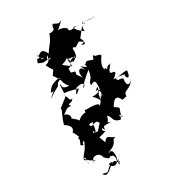

<svg xmlns="http://www.w3.org/2000/svg" viewBox="-289 -1022 1366 1538"><g transform="rotate(-30 393.5 -252.5)"><path d="M176 -252 146 -184 130 -137C200 -94 174 -59 155 -46C167 -54 164 -41 188 3C151 27 205 -10 164 69C202 94 174 80 196 54C287 67 291 72 308 15C309 45 331 62 336 -35C331 9 268 -53 341 -42C320 5 387 -75 389 19C351 -6 363 12 400 65C384 30 440 -3 412 24C449 15 452 24 466 -29C505 1 471 35 545 54C586 -13 548 62 553 16C569 8 579 63 564 35C580 -55 607 -17 548 -62C582 -125 613 -134 638 -77C687 -89 677 -87 679 -76C675 -154 730 -99 785 -197C751 -140 715 -154 729 -223C666 -250 707 -203 673 -251C713 -252 742 -268 787 -264C782 -204 760 -195 749 -234C763 -257 748 -192 756 -242C748 -254 649 -255 657 -256C734 -309 672 -309 682 -307C626 -310 693 -360 696 -381C711 -344 687 -407 654 -351C632 -399 627 -317 664 -326C615 -369 624 -395 657 -453C681 -479 671 -481 597 -497C644 -479 606 -532 600 -476C582 -465 540 -512 526 -472C526 -472 512 -498 523 -446C443 -500 491 -492 499 -420C488 -488 427 -469 452 -390C400 -462 423 -419 422 -464C372 -473 392 -471 388 -511C439 -516 402 -570 484 -569C449 -512 430 -568 488 -504C488 -504 420 -579 438 -526C419 -607 412 -600 424 -510C320 -592 362 -543 414 -589C449 -557 445 -596 482 -553C518 -608 471 -661 528 -627C488 -703 497 -615 503 -640C537 -645 491 -606 567 -656C641 -618 588 -605 570 -627C639 -621 573 -686 593 -675L671 -776L776 -764C759 -764 782 -799 766 -765C707 -763 674 -786 669 -765C719 -733 641 -816 650 -705C586 -747 565 -796 616 -771C604 -778 532 -750 543 -791C538 -801 494 -831 449 -814C448 -786 509 -825 427 -834C406 -770 458 -801 532 -876C477 -836 460 -924 443 -854C455 -829 382 -819 400 -841C370 -754 338 -744 311 -693C270 -778 249 -713 222 -719C268 -660 224 -694 221 -738C242 -670 253 -682 235 -693C293 -675 234 -691 239 -675C240 -729 246 -693 207 -701C202 -664 165 -679 257 -646C249 -652 201 -651 304 -658C311 -642 252 -648 294 -688C284 -607 233 -640 246 -616C283 -538 291 -589 249 -522C254 -517 250 -523 276 -483C197 -466 193 -446 168 -414C237 -401 200 -441 144 -364C166 -391 255 -437 242 -427C276 -507 331 -427 273 -484C303 -482 270 -445 324 -389C258 -388 270 -424 270 -424C261 -463 262 -395 259 -356C276 -358 310 -351 380 -330C328 -282 329 -294 366 -345C432 -369 458 -329 403 -313C418 -316 424 -346 522 -422C508 -322 476 -355 478 -303C524 -331 531 -318 521 -233C494 -258 543 -196 503 -182C551 -255 479 -171 486 -150C492 -259 517 -223 521 -235C488 -267 455 -212 511 -267C515 -277 527 -208 440 -221C510 -142 479 -168 441 -105C481 -148 441 -156 346 -155C316 -170 335 -99 366 -142C276 -136 284 -124 238 -93C287 -100 213 -145 207 -153C215 -148 222 -195 172 -207C235 -254 222 -239 257 -242C225 -282 269 -245 294 -287C258 -283 288 -287 241 -357L256 -329L174 -264ZM343 40C340 54 264 10 246 53C316 24 296 43 218 53C206 10 241 23 261 51C272 -4 211 27 214 29C187 130 148 134 127 185C158 158 143 176 148 238C155 169 119 206 131 176C196 253 208 205 183 245C194 196 225 259 193 226C196 195 266 188 275 246C333 303 307 255 334 268C375 268 363 371 301 342C295 334 261 301 322 315C269 344 232 411 199 356L243 366L308 308V326C358 290 338 355 372 333C345 396 345 325 400 295C316 355 386 326 363 242C319 207 363 248 329 232C439 197 391 158 439 153C383 127 385 100 347 149C324 60 300 109 394 71C379 67 339 23 465 30L389 -10Z"/></g></svg>

Font: Hussar Lance
Style: ExBdObl
Weight: 700
Foundry: Cannot Into Space Fonts, PlusOne Fonts
Version: Version 2.270